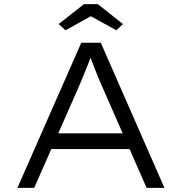

<svg xmlns="http://www.w3.org/2000/svg" viewBox="-20 -906 877 926"><path d="M64 0 372 -700H466L773 0H687L473 -488Q462 -512 453.5 -533.5Q445 -555 437 -574.5Q429 -594 421.5 -614.5Q414 -635 406 -658H428Q418 -631 410 -610Q402 -589 394 -569.5Q386 -550 377.5 -529.5Q369 -509 358 -483L145 0ZM193 -187 223 -263H609L631 -187ZM296 -760 263 -790 385 -886H452L573 -790L541 -760L403 -836H433Z"/></svg>

Font: Lexend Giga Light
Style: Regular
Weight: 300
Version: Version 1.007